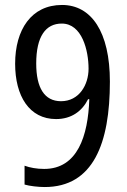

<svg xmlns="http://www.w3.org/2000/svg" viewBox="-20 -744 512 774"><path d="M423 -415C423 -616 348 -724 230 -724C106 -724 41 -624 41 -487C41 -357 98 -264 206 -264C268 -264 311 -296 335 -344H340C335 -197 293 -63 158 -63C128 -63 101 -68 79 -76V0C99 6 135 10 160 10C356 10 423 -166 423 -415ZM229 -649C311 -649 337 -540 337 -467C337 -402 299 -336 226 -336C159 -336 126 -390 126 -488C126 -597 164 -649 229 -649Z"/></svg>

Font: Noto Sans Lao Looped Condensed
Style: Regular
Weight: 400
Width: 3
Designer: Mark Frömberg, Ben Mitchell
Foundry: The Fontpad Ltd
Version: Version 1.003